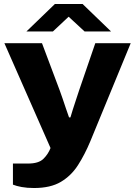

<svg xmlns="http://www.w3.org/2000/svg" viewBox="-20 -744 680 965"><path d="M113 -586 256 -724H395L538 -586H405L325 -660L246 -586ZM151 201Q116 201 89 196Q62 191 45 184V78H121Q174 78 198 54.5Q222 31 234 0L2 -527H191L280 -290Q286 -274 294.5 -249Q303 -224 311.5 -198.5Q320 -173 327 -154H334Q338 -168 346 -193.5Q354 -219 363 -245.5Q372 -272 378 -291L459 -527H637L434 -34Q406 33 372 86Q338 139 286 170Q234 201 151 201Z"/></svg>

Font: Archivo SemiExpanded ExtraBold
Style: Regular
Weight: 800
Width: 6
Designer: Hector Gatti
Foundry: Omnibus-Type
Version: Version 2.001; ttfautohint (v1.8.3)